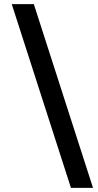

<svg xmlns="http://www.w3.org/2000/svg" viewBox="-20 -760 477 931"><path d="M324 151 37 -740H144L431 151Z"/></svg>

Font: IBM Plex Sans Thai SemiBold
Style: Regular
Weight: 600
Designer: Mike Abbink, Paul van der Laan, Pieter van Rosmalen, Ben Mitchell, Mark Frömberg
Foundry: Bold Monday
Version: Version 1.1